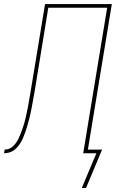

<svg xmlns="http://www.w3.org/2000/svg" viewBox="-58 -755 578 946"><path d="M366 171H345L417 0H352L470 -717H180L112 -301Q110 -289 107.5 -276.5Q105 -264 103 -251.5Q101 -239 98.5 -226.5Q96 -214 93.5 -202Q91 -190 88 -177.5Q85 -165 81.5 -152.5Q78 -140 74.5 -128Q71 -116 66.5 -103.5Q62 -91 57 -79Q52 -67 45.5 -55.5Q39 -44 30.5 -33.5Q22 -23 11 -15Q0 -7 -13 -3.5Q-26 0 -38 0L-35 -18Q-23 -18 -12 -22.5Q-1 -27 8 -36Q17 -45 23.5 -55Q30 -65 35 -76Q40 -87 44.5 -98.5Q49 -110 53 -121.5Q57 -133 60.5 -144.5Q64 -156 66.5 -167Q69 -178 71.5 -189.5Q74 -201 76.5 -212.5Q79 -224 81 -235.5Q83 -247 85 -258.5Q87 -270 89 -281.5Q91 -293 93 -305L164 -735H493L375 -18H445Z"/></svg>

Font: Iosevka Term Curly Th Obl
Style: Regular
Weight: 100
Italic angle: -9°
Designer: Belleve Invis
Foundry: Belleve Invis
Version: Version 32.3.0